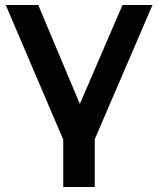

<svg xmlns="http://www.w3.org/2000/svg" viewBox="-20 -554 633 768"><path d="M257 61 3 -534H133L331 -63H267L470 -534H590L334 61ZM359 -60V194H233V-60Z"/></svg>

Font: MOST Montserrat SemiBold
Style: Regular
Weight: 600
Designer: Julieta Ulanovsky
Foundry: Julieta Ulanovsky
Version: Version 8.000;March 11, 2024;FontCreator 15.0.0.2926 64-bit